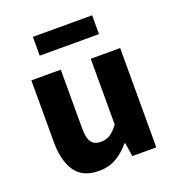

<svg xmlns="http://www.w3.org/2000/svg" viewBox="-128 -787 823 901"><g transform="rotate(-20 284.0 -336.5)"><path d="M214 12Q133.3 12 96.7 -41.5Q60.2 -95 60.2 -188V-496H207.1V-207Q207.1 -153.2 222 -133.3Q236.9 -113.3 268.5 -113.3Q296 -113.3 315.8 -126Q335.5 -138.6 356.8 -167.9V-496H503.7V0H384L373.3 -68.6H369.7Q338.8 -31.8 301.7 -9.9Q264.5 12 214 12ZM136.7 -591.5V-685.4H432.7V-591.5Z"/></g></svg>

Font: Source Sans 3
Style: Regular
Weight: 200
Designer: Paul D. Hunt
Foundry: Adobe
Version: Version 3.046;hotconv 1.0.118;makeotfexe 2.5.65603